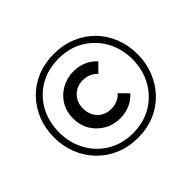

<svg xmlns="http://www.w3.org/2000/svg" viewBox="-158 -921 1150 1150"><g transform="rotate(-45 416.5 -346.5)"><path d="M417 10Q340 10 275 -17.5Q210 -45 162.5 -94Q115 -143 89 -208Q63 -273 63 -348Q63 -424 89 -488.5Q115 -553 162 -601.5Q209 -650 273.5 -676.5Q338 -703 416 -703Q493 -703 558.5 -676Q624 -649 671 -601Q718 -553 744 -488Q770 -423 770 -347Q770 -272 744 -207Q718 -142 671 -93Q624 -44 559.5 -17Q495 10 417 10ZM425 -148Q369 -148 323 -174.5Q277 -201 250.5 -246Q224 -291 224 -348Q224 -404 250.5 -449Q277 -494 323.5 -520Q370 -546 426 -546Q469 -546 507 -530Q545 -514 573 -483L520 -429Q502 -449 478.5 -459Q455 -469 426 -469Q393 -469 366 -453.5Q339 -438 323.5 -410.5Q308 -383 308 -348Q308 -312 323.5 -284Q339 -256 366 -241Q393 -226 426 -226Q456 -226 480 -236.5Q504 -247 520 -266L573 -212Q546 -181 507.5 -164.5Q469 -148 425 -148ZM416 -31Q508 -31 578 -73Q648 -115 687.5 -187Q727 -259 727 -348Q727 -436 687.5 -507.5Q648 -579 578 -621Q508 -663 416 -663Q324 -663 254 -621.5Q184 -580 145 -508.5Q106 -437 106 -348Q106 -259 145.5 -187Q185 -115 255 -73Q325 -31 416 -31Z"/></g></svg>

Font: Outfit Thin
Style: Regular
Weight: 400
Version: Version 1.100;gftools[0.9.27]